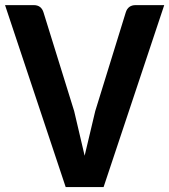

<svg xmlns="http://www.w3.org/2000/svg" viewBox="-20 -742 672 762"><path d="M631.8 -721.7 391.1 0.5H240.7L0 -721.7H113.8Q144 -721.7 152.8 -692.4L274.4 -300.8L315.9 -124L357.9 -300.8L479 -692.4Q487.8 -721.7 518.6 -721.7Z"/></svg>

Font: Lycee Sans SemiBold
Style: Regular
Weight: 600
Designer: Justin Alvin
Foundry: Alkove Design
Version: Version 1.030